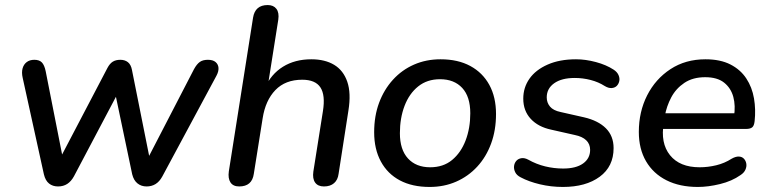

<svg xmlns="http://www.w3.org/2000/svg" viewBox="-20 -732 3048 761"><path d="M210 7Q189 7 174.5 -4.5Q160 -16 154 -41L70 -423Q65 -445 69.5 -461Q74 -477 86 -486Q98 -495 116 -495Q136 -495 146 -484.5Q156 -474 161 -450L233 -85H208L406 -463Q415 -480 427 -487.5Q439 -495 457 -495Q475 -495 487 -485.5Q499 -476 503 -455L577 -85H556L749 -458Q760 -478 772 -486.5Q784 -495 804 -495Q824 -495 834.5 -486Q845 -477 846 -463Q847 -449 838 -432L623 -32Q612 -12 596.5 -2.5Q581 7 561 7Q540 7 525 -5Q510 -17 504 -41L427 -408H471L273 -33Q262 -13 246.5 -3Q231 7 210 7Z M928 7Q904 7 893.5 -9Q883 -25 887 -53L983 -662Q987 -687 1001.5 -699.5Q1016 -712 1041 -712Q1064 -712 1075.5 -697Q1087 -682 1083 -654L1040 -382H1029Q1054 -438 1101.5 -467.5Q1149 -497 1214 -497Q1268 -497 1304.5 -475Q1341 -453 1356.5 -408Q1372 -363 1361 -294L1322 -43Q1319 -19 1304 -6Q1289 7 1264 7Q1240 7 1229 -8.5Q1218 -24 1222 -52L1260 -292Q1270 -355 1250 -385.5Q1230 -416 1178 -416Q1111 -416 1071.5 -375Q1032 -334 1021 -263L986 -43Q979 7 928 7Z M1683 9Q1614 9 1565 -17Q1516 -43 1489.5 -92Q1463 -141 1463 -208Q1463 -272 1482.5 -324.5Q1502 -377 1537.5 -416Q1573 -455 1621 -476Q1669 -497 1726 -497Q1795 -497 1844 -470.5Q1893 -444 1919.5 -395.5Q1946 -347 1946 -280Q1946 -216 1926.5 -163Q1907 -110 1871.5 -71.5Q1836 -33 1788 -12Q1740 9 1683 9ZM1685 -69Q1737 -69 1772 -98Q1807 -127 1825.5 -175.5Q1844 -224 1844 -283Q1844 -349 1812 -383.5Q1780 -418 1724 -418Q1673 -418 1637.5 -389.5Q1602 -361 1583.5 -312.5Q1565 -264 1565 -204Q1565 -139 1597 -104Q1629 -69 1685 -69Z M2211 9Q2164 9 2120 -1.5Q2076 -12 2044 -29Q2028 -37 2022 -49.5Q2016 -62 2017.5 -74Q2019 -86 2026.5 -94.5Q2034 -103 2046.5 -105Q2059 -107 2074 -99Q2106 -81 2141 -72.5Q2176 -64 2212 -64Q2263 -64 2291 -84Q2319 -104 2319 -138Q2319 -161 2303.5 -176Q2288 -191 2258 -197L2165 -218Q2113 -229 2083.5 -261Q2054 -293 2054 -341Q2054 -385 2078.5 -420Q2103 -455 2150.5 -476Q2198 -497 2263 -497Q2301 -497 2342 -486Q2383 -475 2412 -456Q2426 -447 2431.5 -434.5Q2437 -422 2434.5 -410.5Q2432 -399 2424.5 -391.5Q2417 -384 2404.5 -383Q2392 -382 2377 -391Q2352 -407 2321 -415Q2290 -423 2258 -423Q2206 -423 2176.5 -402Q2147 -381 2147 -346Q2147 -325 2160 -309.5Q2173 -294 2202 -288L2295 -267Q2351 -254 2381.5 -223.5Q2412 -193 2412 -145Q2412 -72 2357 -31.5Q2302 9 2211 9Z M2746 9Q2674 9 2621.5 -17.5Q2569 -44 2540.5 -93Q2512 -142 2512 -209Q2512 -289 2545 -354Q2578 -419 2637.5 -458Q2697 -497 2776 -497Q2835 -497 2875 -476.5Q2915 -456 2938 -421Q2961 -386 2968.5 -342Q2976 -298 2971 -252Q2969 -233 2961 -227Q2953 -221 2938 -221H2592L2600 -283H2907L2889 -269Q2896 -313 2886.5 -348Q2877 -383 2850 -404.5Q2823 -426 2775 -426Q2726 -426 2692.5 -403.5Q2659 -381 2640.5 -346Q2622 -311 2615 -272L2611 -245Q2597 -165 2635.5 -117Q2674 -69 2753 -69Q2786 -69 2819 -77Q2852 -85 2880 -103Q2896 -112 2908.5 -111.5Q2921 -111 2928.5 -103Q2936 -95 2938 -83.5Q2940 -72 2934.5 -59.5Q2929 -47 2915 -38Q2881 -14 2834 -2.5Q2787 9 2746 9Z"/></svg>

Font: Nunito ExtraLight SemiBold
Style: Italic
Weight: 600
Italic angle: -9°
Version: Version 3.602